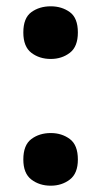

<svg xmlns="http://www.w3.org/2000/svg" viewBox="-20 -576 321 609"><path d="M54 -473Q54 -519 79.5 -537.5Q105 -556 141 -556Q176 -556 201.5 -537.5Q227 -519 227 -473Q227 -428 201.5 -408.5Q176 -389 141 -389Q105 -389 79.5 -408.5Q54 -428 54 -473ZM54 -70Q54 -116 79.5 -135Q105 -154 141 -154Q176 -154 201.5 -135Q227 -116 227 -70Q227 -26 201.5 -6.5Q176 13 141 13Q105 13 79.5 -6.5Q54 -26 54 -70Z"/></svg>

Font: Noto Sans Georgian Bold
Style: Regular
Weight: 700
Designer: Monotype Design Team, Akaki Razmadze
Foundry: Google LLC
Version: Version 2.005; ttfautohint (v1.8.4.7-5d5b)